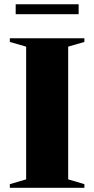

<svg xmlns="http://www.w3.org/2000/svg" viewBox="-20 -898 451 918"><path d="M383.5 -17.5V0H27V-17.5L105 -40.5V-675L27 -697.5V-715H383.5V-697.5L306 -675V-40.5ZM55 -830V-877.5H356V-830Z"/></svg>

Font: Newsreader Display
Style: Bold
Weight: 700
Designer: Hugues Gentile
Foundry: Production Type
Version: Version 1.001